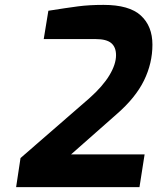

<svg xmlns="http://www.w3.org/2000/svg" viewBox="-20 -766 644 786"><path d="M64 -119 346 -364Q401 -413 428 -458Q455 -503 455 -540Q455 -573 435.5 -589.5Q416 -606 372 -606H159L178 -722Q254 -734 299.5 -740Q345 -746 404 -746Q509 -746 556.5 -702.5Q604 -659 604 -583Q604 -507 569.5 -436.5Q535 -366 458 -299L271 -134H572L551 0H46Z"/></svg>

Font: Exo
Style: Bold Italic
Weight: 700
Italic angle: -9°
Designer: Natanael Gama
Foundry: Natanael Gama
Version: Version 1.500; ttfautohint (v1.6)